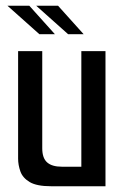

<svg xmlns="http://www.w3.org/2000/svg" viewBox="-20 -648 435 668"><path d="M158 0Q108 0 83.5 -14.5Q59 -29 51 -51.5Q43 -74 43 -96V-470H127V-132Q127 -98 144 -83Q161 -68 195 -68H263V-470H347V0ZM117 -529 6 -628H82L171 -529ZM217 -529 106 -628H182L271 -529Z"/></svg>

Font: Smooch Sans SemiBold
Style: Bold
Weight: 600
Designer: Robert E. Leuschke
Foundry: Robert E. Leuschke
Version: Version 1.010; ttfautohint (v1.8.3)